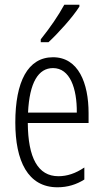

<svg xmlns="http://www.w3.org/2000/svg" viewBox="-20 -785 439 815"><path d="M317 -757V-765H253C226 -716 195 -671 153 -618V-606H186C226 -643 288 -711 317 -757ZM205 -542C98 -542 45 -438 45 -265C45 -102 98 10 224 10C267 10 305 -2 338 -23V-74C301 -49 265 -37 228 -37C141 -37 99 -115 98 -263H356V-305C356 -432 313 -542 205 -542ZM205 -496C277 -496 307 -410 306 -307H99C105 -435 143 -496 205 -496Z"/></svg>

Font: Noto Sans Khmer UI ExtraCondensed Light
Style: Regular
Weight: 300
Width: 2
Designer: Danh Hong and the Monotype Design Team
Foundry: Monotype Imaging Inc.
Version: Version 2.002